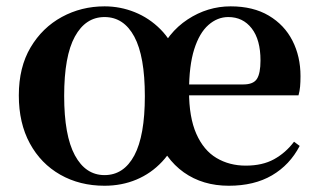

<svg xmlns="http://www.w3.org/2000/svg" viewBox="-20 -572 1010 608"><path d="M311 16.2Q232.5 16.2 170.9 -18.8Q109.3 -53.8 74.5 -117.9Q39.6 -182 39.6 -269.8Q39.6 -359.1 76.8 -421.8Q114 -484.6 175.9 -518.3Q237.8 -551.9 311 -551.9Q360.9 -551.9 406.6 -533.5Q452.4 -515.1 488.1 -479.3Q523.8 -443.4 541.5 -392.4H479.4Q510.9 -468.9 574.1 -510.4Q637.2 -551.9 710.5 -551.9Q781.7 -551.9 831.2 -522.5Q880.7 -493.1 906.1 -443.2Q931.6 -393.3 931.6 -330.9Q931.6 -312.2 930.3 -297.8Q929 -283.4 925.3 -270.2H494.9V-304.6H750.6Q782.3 -304.6 793.6 -322.2Q804.9 -339.8 804.9 -380.4Q804.9 -446.3 777 -482.2Q749.2 -518 702.9 -518Q668.5 -518 640 -492.9Q611.4 -467.8 595 -416Q578.6 -364.1 578.6 -282.7Q578.6 -200.5 601.7 -148.2Q624.9 -95.8 665.6 -71.7Q706.3 -47.5 758.2 -47.5Q811 -47.5 847.7 -67.7Q884.5 -87.9 911.1 -123.2L929 -109.9Q897.7 -49.8 841.4 -16.8Q785.1 16.2 704.5 16.2Q622 16.2 562.1 -26.2Q502.3 -68.6 472.2 -150.3L547.6 -150.1Q528.2 -97.2 493.3 -60Q458.5 -22.8 412 -3.3Q365.5 16.2 311 16.2ZM311 -17.5Q372 -17.5 405.4 -79.9Q438.7 -142.4 438.7 -267.5Q438.7 -393.7 405.4 -455.8Q372 -518 311 -518Q251 -518 217.1 -456.2Q183.2 -394.5 183.2 -268.3Q183.2 -142.9 217.1 -80.2Q251 -17.5 311 -17.5Z"/></svg>

Font: Noto Serif HK
Style: Regular
Weight: 200
Designer: Ryoko NISHIZUKA 西塚涼子 (kana & ideographs); Frank Grießhammer (Latin, Greek & Cyrillic); Wenlong ZHANG 张文龙 (bopomofo); San
Foundry: Adobe
Version: Version 2.001;hotconv 1.1.0;makeotfexe 2.6.0